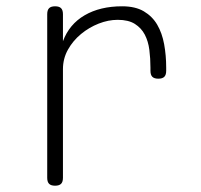

<svg xmlns="http://www.w3.org/2000/svg" viewBox="-20 -580 640 610"><path d="M155 10Q142 10 136 4Q130 -2 130 -15V-535Q130 -548 136 -554Q142 -560 155 -560Q168 -560 174 -554Q180 -548 180 -535V-449Q200 -503 249 -531.5Q298 -560 368 -560Q410 -560 437 -544Q464 -528 479.5 -501.5Q495 -475 501.5 -439.5Q508 -404 508 -365V-355Q508 -342 502 -336Q496 -330 483 -330Q470 -330 464 -336Q458 -342 458 -355V-365Q458 -394 454.5 -421.5Q451 -449 440 -470Q429 -491 408.5 -504Q388 -517 354 -517Q324 -517 293.5 -505Q263 -493 237.5 -472Q212 -451 196 -422.5Q180 -394 180 -360V-15Q180 -2 174 4Q168 10 155 10Z"/></svg>

Font: Maple Mono NL Thin
Style: Regular
Weight: 250
Monospace: yes
Designer: subframe7536
Version: Version 7.000